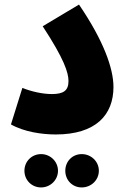

<svg xmlns="http://www.w3.org/2000/svg" viewBox="-20 -584 564 841"><path d="M28 -39C86 -6 165 5 224 5C400 5 477 -81 477 -203C477 -285 433 -407 326 -564L167 -469C262 -324 280 -265 280 -229C280 -187 258 -172 207 -172C167 -172 117 -183 78 -199ZM338 237C379 237 413 205 413 164C413 123 379 91 338 91C297 91 266 123 266 164C266 205 297 237 338 237ZM160 237C200 237 234 205 234 164C234 123 200 91 160 91C119 91 87 123 87 164C87 205 119 237 160 237Z"/></svg>

Font: Noto Sans Arabic UI SmCn Bk
Style: Regular
Weight: 900
Width: 4
Designer: Monotype Design Team, Nadine Chahine and Nizar Qandah
Foundry: Monotype Imaging Inc.
Version: Version 2.010